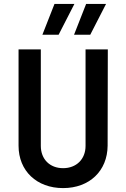

<svg xmlns="http://www.w3.org/2000/svg" viewBox="-20 -953 647 983"><path d="M303 10C438 10 530 -78 531 -207L532 -700H418V-206C418 -138 371 -92 303 -92C235 -92 189 -138 189 -206V-700H75V-207C75 -78 168 10 303 10ZM359 -775H442L523 -933H421ZM197 -775H280L361 -933H259Z"/></svg>

Font: Finlandica Medium
Style: Regular
Weight: 500
Designer: Niklas Ekholm, Juho Hiilivirta, Jaakko Suomalainen
Foundry: Helsinki Type Studio
Version: Version 2.000;Glyphs 3.2 (3202)